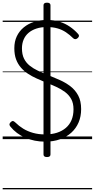

<svg xmlns="http://www.w3.org/2000/svg" viewBox="-20 -1039 708 1434"><path d="M316 19Q277 19 239.5 11.5Q202 4 168.5 -10.5Q135 -25 107 -46Q79 -67 58 -93Q50 -103 50.5 -110.5Q51 -118 60 -127Q70 -136 76.5 -135.5Q83 -135 96 -123Q121 -98 153.5 -78Q186 -58 227 -46.5Q268 -35 316 -35Q366 -35 405 -47.5Q444 -60 472 -84Q500 -108 514.5 -143Q529 -178 529 -223Q529 -268 512 -299Q495 -330 465.5 -352Q436 -374 398.5 -391Q361 -408 320 -424Q285 -439 251.5 -454Q218 -469 188.5 -488.5Q159 -508 136 -534.5Q113 -561 100 -596Q87 -631 87 -679Q87 -729 105.5 -768Q124 -807 157.5 -834.5Q191 -862 235 -876Q279 -890 330 -890Q383 -890 425.5 -876.5Q468 -863 502 -839.5Q536 -816 562 -787Q570 -779 570 -771.5Q570 -764 561 -755Q552 -747 543.5 -746.5Q535 -746 527 -753Q501 -779 472.5 -798Q444 -817 409.5 -827Q375 -837 330 -837Q286 -837 251.5 -825.5Q217 -814 193 -793.5Q169 -773 156.5 -743.5Q144 -714 144 -678Q144 -632 159.5 -601Q175 -570 202 -548.5Q229 -527 264 -510.5Q299 -494 338 -479Q382 -461 426 -441.5Q470 -422 506 -394.5Q542 -367 564 -326Q586 -285 586 -224Q586 -169 567 -124.5Q548 -80 512.5 -48Q477 -16 427.5 1.5Q378 19 316 19ZM331 134Q305 134 305 115V-1000Q305 -1019 331 -1019Q357 -1019 357 -1000V115Q357 134 331 134ZM0 365H668V375H0ZM0 -20H668V0H0ZM0 -505H668V-500H0ZM0 -885H668V-875H0Z"/></svg>

Font: Playwrite AT Guides
Style: Regular
Weight: 400
Designer: Veronika Burian, José Scaglione
Foundry: TypeTogether
Version: Version 1.003